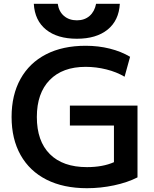

<svg xmlns="http://www.w3.org/2000/svg" viewBox="-20 -981 813 1011"><path d="M41 -365Q41 -481 88 -565.5Q135 -650 222.5 -695Q310 -740 431 -740Q498 -740 558 -725Q618 -710 665 -682L636 -577Q594 -602 540 -615.5Q486 -629 431 -629Q309 -629 241.5 -559.5Q174 -490 174 -365Q174 -238 242.5 -169.5Q311 -101 438 -101Q521 -101 580 -127V-320H348V-425H704V-47Q651 -20 580.5 -5Q510 10 438 10Q314 10 225 -35Q136 -80 88.5 -164.5Q41 -249 41 -365ZM158 -961H284Q290 -920 317 -897Q344 -874 385 -874Q425 -874 451.5 -897Q478 -920 486 -961H611Q606 -873 546.5 -825Q487 -777 385 -777Q282 -777 222.5 -825Q163 -873 158 -961Z"/></svg>

Font: Enso SemiBold
Style: Regular
Weight: 600
Designer: Coji Morishita
Foundry: UNDERFOREST DESIGN
Version: Version 1.000